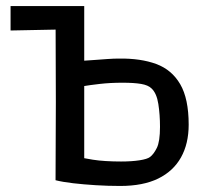

<svg xmlns="http://www.w3.org/2000/svg" viewBox="-20 -603 712 636"><path d="M15 -502V-583H250L167 -505ZM378 13Q338 13 297.5 10.5Q257 8 222.5 4Q188 0 164 -6L165 -265L164 -583H259V-402Q275 -403 295 -404.5Q315 -406 336 -407.5Q357 -409 374 -409Q446 -410 497.5 -391Q549 -372 577 -324Q605 -276 605 -190Q605 -127 579.5 -81.5Q554 -36 504 -11.5Q454 13 378 13ZM381 -68Q416 -68 442 -72Q468 -76 477 -83Q489 -92 499.5 -113Q510 -134 510 -183Q510 -223 504.5 -258.5Q499 -294 482 -310Q471 -321 447.5 -325Q424 -329 386 -329Q345 -329 310.5 -325Q276 -321 259 -318V-79Q269 -77 287.5 -74Q306 -71 330.5 -69.5Q355 -68 381 -68Z"/></svg>

Font: Ruda Medium
Style: Regular
Weight: 500
Version: Version 2.001